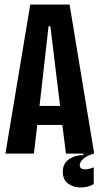

<svg xmlns="http://www.w3.org/2000/svg" viewBox="-20 -680 442 850"><path d="M4 0 114 -660H288L397 0H272L256 -127H145L130 0ZM195 -564 155 -211H246L203 -564ZM395 135Q370 150 337.5 150Q305 150 281.5 133Q258 116 258 80Q258 43 287 24Q316 5 349 7V-5H395V0Q362 10 347.5 24.5Q333 39 333 51Q333 64 343.5 67.5Q354 71 368.5 68.5Q383 66 395 61Z"/></svg>

Font: Bricolage Grotesque 96pt Condensed SemiBold
Style: Regular
Weight: 600
Width: 3
Designer: Mathieu Triay
Foundry: Atelier Triay
Version: Version 1.001; ttfautohint (v1.8.4.7-5d5b);gftools[0.9.33.de